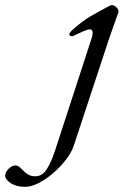

<svg xmlns="http://www.w3.org/2000/svg" viewBox="-220 -435 499 745"><path d="M-122 290Q-157 290 -178.5 275.5Q-200 261 -200 247Q-200 238 -194 229Q-188 220 -179 213.5Q-170 207 -161 207Q-152 207 -144.5 213Q-137 219 -130 227Q-122 235 -111 242Q-100 249 -83 249Q-56 249 -38.5 221.5Q-21 194 -7 151L136 -288Q141 -305 139 -313Q137 -321 128 -321Q120 -321 103 -313.5Q86 -306 63 -295Q60 -294 54.5 -295.5Q49 -297 49 -301Q49 -305 51 -308Q53 -311 58 -316Q80 -336 98 -349.5Q116 -363 133 -373Q150 -383 168 -392.5Q186 -402 208 -414Q220 -418 231.5 -407Q243 -396 239 -386Q229 -359 219.5 -331.5Q210 -304 200 -275L67 128Q58 156 36 184.5Q14 213 -14 237Q-42 261 -70.5 275.5Q-99 290 -122 290Z"/></svg>

Font: EB Garamond
Style: Italic
Weight: 400
Italic angle: -17.2°
Designer: Georg Duffner and Octavio Pardo
Foundry: Georg Duffner
Version: Version 1.001